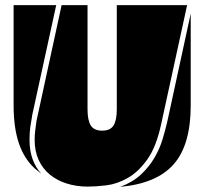

<svg xmlns="http://www.w3.org/2000/svg" viewBox="-20 -720 796 748"><path d="M321 -700V-294Q321 -252 333.5 -231.5Q346 -211 378 -211Q410 -211 422.5 -231.5Q435 -252 435 -294V-700H709L608 -237Q589 -148 554 -99Q519 -50 477.5 -26.5Q436 -3 394.5 2Q353 7 322 7Q278 7 240 -5Q202 -17 174 -40Q146 -63 130.5 -97Q115 -131 115 -175Q115 -193 117 -209.5Q119 -226 122 -248L220 -700ZM115 -64Q73 -103 53 -163.5Q33 -224 33 -309V-700H199L106 -274Q101 -246 98 -225Q95 -204 95 -175Q95 -133 107 -100Q119 -67 141 -43ZM723 -309Q723 -156 657 -80.5Q591 -5 448 8Q497 -10 529 -40Q561 -70 581.5 -105Q602 -140 613 -176.5Q624 -213 631 -243L723 -667Z"/></svg>

Font: J.M. Nexus Grotesque
Style: Regular
Weight: 900
Designer: deFharo
Foundry: deFharo
Version: Version 3.003